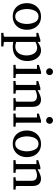

<svg xmlns="http://www.w3.org/2000/svg" viewBox="1088 -1785 873 3089"><g transform="rotate(90 1524.5 -240.5)"><path d="M459 -235.8Q459 -170.4 432.4 -119.1Q405.8 -67.9 357.4 -38.3Q309.1 -8.8 243.7 -8.8Q178.2 -8.8 130.4 -38.1Q82.5 -67.4 56.6 -118.9Q30.8 -170.4 30.8 -235.8Q30.8 -301.3 57.4 -352.8Q84 -404.3 132.6 -434.1Q181.2 -463.9 247.1 -463.9Q313 -463.9 360.4 -434.3Q407.7 -404.8 433.3 -353.3Q459 -301.8 459 -235.8ZM365.7 -236.8Q365.7 -280.8 353.8 -323.7Q341.8 -366.7 315.7 -395Q289.6 -423.3 246.1 -423.3Q201.7 -423.3 175 -395.3Q148.4 -367.2 136.7 -324.2Q125 -281.2 125 -236.8Q125 -192.9 137 -149.7Q148.9 -106.4 175.3 -77.9Q201.7 -49.3 244.6 -49.3Q289.1 -49.3 315.4 -77.9Q341.8 -106.4 353.8 -149.7Q365.7 -192.9 365.7 -236.8Z M961.9 -242.7Q961.9 -136.7 901.9 -72.8Q841.8 -8.8 734.4 -8.8Q706.5 -8.8 654.3 -17.1V117.7Q654.3 135.3 674.3 136.7L727.5 141.1V176.3H509.3V141.1L552.2 136.7Q570.8 134.8 570.8 117.7V-389.6H509.3V-419.4L619.1 -453.1H654.3V-408.2Q725.6 -463.9 790.5 -463.9Q842.8 -463.9 881.3 -433.8Q919.9 -403.8 940.9 -353.8Q961.9 -303.7 961.9 -242.7ZM872.1 -230.5Q872.1 -274.4 858.9 -313.5Q845.7 -352.5 818.1 -377Q790.5 -401.4 746.6 -401.4Q705.1 -401.4 654.3 -374V-64.9Q693.8 -50.3 727.5 -50.3Q776.4 -50.3 808.3 -75.2Q840.3 -100.1 856.2 -141.1Q872.1 -182.1 872.1 -230.5Z M1188.5 -601.6Q1188.5 -578.1 1173.1 -562Q1157.7 -545.9 1134.3 -545.9Q1110.4 -545.9 1094.2 -562.5Q1078.1 -579.1 1078.1 -601.6Q1078.1 -624.5 1094.7 -640.6Q1111.3 -656.7 1134.3 -656.7Q1155.8 -656.7 1172.1 -641.6Q1188.5 -626.5 1188.5 -601.6ZM1234.9 -19.5H1023.4V-54.7L1067.4 -57.1Q1086.4 -58.1 1086.4 -77.1V-398.9H1024.4V-429.7L1134.3 -463.9H1169.9V-77.1Q1169.9 -57.6 1188.5 -57.1L1234.9 -54.7Z M1757.8 -19.5H1559.1V-54.7L1597.2 -57.1Q1615.7 -58.6 1615.7 -77.1V-311Q1615.7 -398.9 1529.3 -398.9Q1482.9 -398.9 1430.2 -372.6V-77.1Q1430.2 -58.6 1449.2 -57.1L1487.3 -54.7V-19.5H1283.7V-54.7L1328.1 -57.1Q1346.7 -57.6 1346.7 -77.1V-389.6H1283.7V-419.4L1393.6 -453.1H1430.2V-408.2Q1527.8 -463.9 1579.1 -463.9Q1699.2 -463.9 1699.2 -325.7V-77.1Q1699.2 -58.6 1718.3 -57.1L1757.8 -54.7Z M1971.7 -601.6Q1971.7 -578.1 1956.3 -562Q1940.9 -545.9 1917.5 -545.9Q1893.6 -545.9 1877.4 -562.5Q1861.3 -579.1 1861.3 -601.6Q1861.3 -624.5 1877.9 -640.6Q1894.5 -656.7 1917.5 -656.7Q1939 -656.7 1955.3 -641.6Q1971.7 -626.5 1971.7 -601.6ZM2018.1 -19.5H1806.6V-54.7L1850.6 -57.1Q1869.6 -58.1 1869.6 -77.1V-398.9H1807.6V-429.7L1917.5 -463.9H1953.1V-77.1Q1953.1 -57.6 1971.7 -57.1L2018.1 -54.7Z M2507.8 -235.8Q2507.8 -170.4 2481.2 -119.1Q2454.6 -67.9 2406.2 -38.3Q2357.9 -8.8 2292.5 -8.8Q2227.1 -8.8 2179.2 -38.1Q2131.3 -67.4 2105.5 -118.9Q2079.6 -170.4 2079.6 -235.8Q2079.6 -301.3 2106.2 -352.8Q2132.8 -404.3 2181.4 -434.1Q2230 -463.9 2295.9 -463.9Q2361.8 -463.9 2409.2 -434.3Q2456.5 -404.8 2482.2 -353.3Q2507.8 -301.8 2507.8 -235.8ZM2414.6 -236.8Q2414.6 -280.8 2402.6 -323.7Q2390.6 -366.7 2364.5 -395Q2338.4 -423.3 2294.9 -423.3Q2250.5 -423.3 2223.9 -395.3Q2197.3 -367.2 2185.5 -324.2Q2173.8 -281.2 2173.8 -236.8Q2173.8 -192.9 2185.8 -149.7Q2197.8 -106.4 2224.1 -77.9Q2250.5 -49.3 2293.5 -49.3Q2337.9 -49.3 2364.3 -77.9Q2390.6 -106.4 2402.6 -149.7Q2414.6 -192.9 2414.6 -236.8Z M3030.8 -19.5H2832V-54.7L2870.1 -57.1Q2888.7 -58.6 2888.7 -77.1V-311Q2888.7 -398.9 2802.2 -398.9Q2755.9 -398.9 2703.1 -372.6V-77.1Q2703.1 -58.6 2722.2 -57.1L2760.3 -54.7V-19.5H2556.6V-54.7L2601.1 -57.1Q2619.6 -57.6 2619.6 -77.1V-389.6H2556.6V-419.4L2666.5 -453.1H2703.1V-408.2Q2800.8 -463.9 2852.1 -463.9Q2972.2 -463.9 2972.2 -325.7V-77.1Q2972.2 -58.6 2991.2 -57.1L3030.8 -54.7Z"/></g></svg>

Font: Annapurna SIL
Style: Regular
Weight: 400
Designer: Peter Martin, Annie Olsen
Foundry: SIL International
Version: Version 2.000